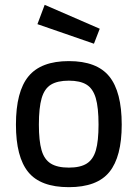

<svg xmlns="http://www.w3.org/2000/svg" viewBox="-20 -764 569 795"><path d="M46 0ZM46 -248Q46 -385 98 -448Q150 -511 265 -511Q381 -511 432.5 -447.5Q484 -384 484 -248Q484 -115 433 -52Q382 11 265 11Q148 11 97 -51.5Q46 -114 46 -248ZM388 -248Q388 -319 376.5 -358Q365 -397 338.5 -413.5Q312 -430 265 -430Q218 -430 191 -413.5Q164 -397 152.5 -357.5Q141 -318 141 -248Q141 -181 152 -142.5Q163 -104 190 -87Q217 -70 265 -70Q313 -70 339.5 -87Q366 -104 377 -142Q388 -180 388 -248ZM135 -664 165 -744 393 -645 369 -583Z"/></svg>

Font: sheba-seeBold
Style: Regular
Weight: 600
Designer: Mohamed Galeb, the designers
Foundry: Kief Type Foundry
Version: Version 2.010; ttfautohint (v1.5.33-1714) -l 8 -r 50 -G 200 